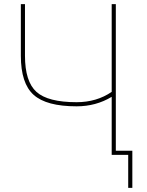

<svg xmlns="http://www.w3.org/2000/svg" viewBox="-20 -750 712 930"><path d="M101 -480Q101 -355 156.5 -305Q212 -255 351 -255Q448 -255 521 -305V-730H541V-20H621V160H601V0H541H531H521V-281Q445 -235 351 -235Q205 -235 143 -290.5Q81 -346 81 -480V-730H101Z"/></svg>

Font: M PLUS 1p Thin
Style: Regular
Weight: 250
Version: Version 1.062